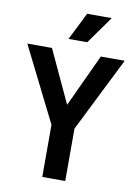

<svg xmlns="http://www.w3.org/2000/svg" viewBox="-97 -966 733 1029"><g transform="rotate(10 269.0 -451.5)"><path d="M4 -690H138L271 -404L404 -690H534L332 -285V0H207V-284ZM217 -753 292 -903H426L319 -753Z"/></g></svg>

Font: Radio Canada Condensed SemiBold
Style: Regular
Weight: 600
Width: 3
Designer: Charles Daoud, Etienne Aubert Bonn, Alexandre Saumier Demers, Jacques Le Bailly
Foundry: Radio-Canada
Version: Version 2.104; ttfautohint (v1.8.4.7-5d5b);gftools[0.9.28.de